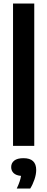

<svg xmlns="http://www.w3.org/2000/svg" viewBox="-20 -828 268 1090"><path d="M54 0V-808H174.5V0ZM75 242.5Q95 200.5 99.5 170.5Q71 168 57.2 154.5Q43.5 141 43.5 120.5Q43.5 97.5 60.8 83.8Q78 70 113.5 70Q185.5 70 185.5 137Q185.5 161.5 175.8 190.5Q166 219.5 151.5 242.5Z"/></svg>

Font: Encode Sans Condensed Condensed SemiBold
Style: Regular
Weight: 600
Width: 3
Designer: Multiple Designers
Foundry: Impallari Type
Version: Version 3.000; ttfautohint (v1.8.3) -l 8 -r 50 -G 200 -x 14 